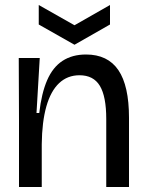

<svg xmlns="http://www.w3.org/2000/svg" viewBox="-20 -748 586 768"><path d="M56 0V-267L55 -516H139L126 -296H137Q146 -375 168.5 -427Q191 -479 230 -504.5Q269 -530 324 -530Q411 -530 453.5 -467.5Q496 -405 496 -277V0H405V-272Q405 -362 379.5 -404.5Q354 -447 298 -447Q250 -447 216.5 -415.5Q183 -384 165.5 -322.5Q148 -261 147 -171V0ZM135 -728 278 -647 420 -728V-650L278 -569L135 -650Z"/></svg>

Font: Bricolage Grotesque 72pt
Style: Regular
Weight: 400
Version: Version 1.001;gftools[0.9.33.dev8+g029e19f]